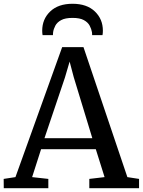

<svg xmlns="http://www.w3.org/2000/svg" viewBox="-30 -999 758 1019"><path d="M52 -59 300 -749H413L646 -59L708 -49.5V0H444V-49.5L525 -59L478.5 -207H188L140.5 -59L226.5 -49.5V0H-10L-10.5 -49.5ZM460 -265.5 361.5 -589 339.5 -672 314.5 -587 206 -265.5ZM355 -979Q431 -979 473.5 -938.2Q516 -897.5 516 -836Q516 -823.5 514 -812.5H459Q459 -815.5 458.8 -819.5Q458.5 -823.5 458 -828.5Q455 -845.5 445.8 -863Q436.5 -880.5 415.2 -892.2Q394 -904 355 -904Q316 -904 294.5 -892.2Q273 -880.5 263.8 -863Q254.5 -845.5 252 -828.5Q251.5 -823.5 251.2 -819.5Q251 -815.5 251 -812.5H196Q194 -823.5 194 -836Q194 -897.5 236.5 -938.2Q279 -979 355 -979Z"/></svg>

Font: Merriweather
Style: Regular
Weight: 400
Designer: Eben Sorkin
Foundry: Eben Sorkin
Version: Version 2.100; ttfautohint (v1.7.19-72a1) -l 8 -r 50 -G 200 